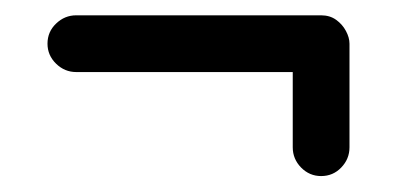

<svg xmlns="http://www.w3.org/2000/svg" viewBox="-20 -379 521 247"><path d="M41.1 -322.8Q41.1 -307.8 52.2 -297Q63.2 -286.3 78.1 -286.3H356.6V-189.5Q356.6 -174.5 367.3 -163.5Q378.1 -152.5 393.1 -152.5Q408.5 -152.5 419 -163.5Q429.6 -174.5 429.6 -189.5V-322.8Q429.6 -330.7 425 -339.2Q420.5 -347.7 412.4 -353.5Q404.4 -359.3 393.1 -359.3H78.1Q63.2 -359.3 52.2 -348.7Q41.1 -338.2 41.1 -322.8Z"/></svg>

Font: Mikhak VF
Style: Regular
Weight: 100
Designer: Amin Abedi
Version: Version 3.001